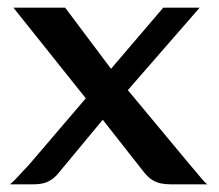

<svg xmlns="http://www.w3.org/2000/svg" viewBox="-20 -481 572 501"><path d="M426 0Q411 0 399.5 -2.5Q388 -5 378 -11Q368 -17 357 -30L221 -203L15 -461H150L291 -273L479 -47Q494 -30 503 -18.5Q512 -7 521 0ZM66 0H6Q18 -10 30 -23.5Q42 -37 53 -48L230 -255L406 -461H501L285 -213L129 -25Q118 -13 104 -6.5Q90 0 66 0Z"/></svg>

Font: Genos Thin Medium
Style: Regular
Weight: 500
Version: Version 1.010